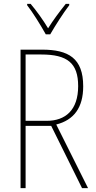

<svg xmlns="http://www.w3.org/2000/svg" viewBox="-20 -970 496 990"><path d="M216 -793H239C265 -838 305 -901 337 -943V-950H319C284 -906 254 -866 228 -824C203 -866 167 -916 138 -950H120V-943C147 -909 190 -840 216 -793ZM197 -714H86V0H112V-321H244L403 0H434L270 -328C361 -351 409 -415 409 -525C409 -670 333 -714 197 -714ZM193 -689C327 -689 383 -645 383 -526C383 -402 317 -347 221 -347H112V-689Z"/></svg>

Font: Noto Sans Malayalam Condensed Thin
Style: Regular
Weight: 100
Width: 3
Designer: Jelle Bosma - Monotype Design Team
Foundry: Monotype Imaging Inc.
Version: Version 2.104